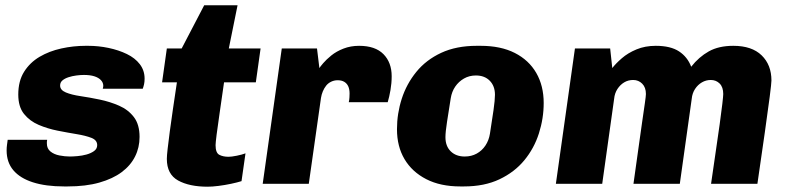

<svg xmlns="http://www.w3.org/2000/svg" viewBox="-20 -694 2973 725"><path d="M222 10Q153 10 104.5 -5.5Q56 -21 30.5 -51Q5 -81 5 -126Q5 -137 6.5 -147.5Q8 -158 9 -166H158Q157 -161 157 -158.5Q157 -156 157 -152Q157 -133 170.5 -122Q184 -111 204.5 -107Q225 -103 244 -103Q255 -103 272.5 -104.5Q290 -106 306.5 -110.5Q323 -115 335 -123.5Q347 -132 347 -146Q347 -165 325 -173.5Q303 -182 269.5 -187.5Q236 -193 198 -200.5Q160 -208 126 -222.5Q92 -237 70.5 -264Q49 -291 49 -337Q49 -388 71 -423Q93 -458 129.5 -479.5Q166 -501 211.5 -511Q257 -521 303 -521H313Q352 -521 390 -513Q428 -505 459 -490Q490 -475 508 -451.5Q526 -428 526 -397Q526 -385 524 -376Q522 -367 519 -359H368Q369 -362 369.5 -365Q370 -368 370 -370Q370 -382 361 -391.5Q352 -401 336 -406Q320 -411 297 -411Q284 -411 268.5 -409Q253 -407 239 -402.5Q225 -398 216 -390.5Q207 -383 207 -371Q207 -354 228.5 -345Q250 -336 284 -331Q318 -326 356.5 -318Q395 -310 429.5 -295Q464 -280 485.5 -252Q507 -224 507 -177Q507 -137 490 -103Q473 -69 439.5 -44Q406 -19 355 -4.5Q304 10 235 10Z M764 11Q695 11 652.5 -12.5Q610 -36 610 -94Q610 -106 613 -132Q616 -158 621 -196.5Q626 -235 633 -282Q640 -329 648 -383H592L610 -511H666L751 -674H877L844 -511H964L946 -383H826Q817 -319 809.5 -268.5Q802 -218 798 -186Q794 -154 794 -146Q794 -117 808 -109.5Q822 -102 843 -102Q854 -102 874 -106Q894 -110 907 -115L892 -10Q876 -5 852.5 0Q829 5 805 8Q781 11 764 11Z M972 0 1044 -511H1177L1186 -437Q1189 -442 1200.5 -455.5Q1212 -469 1231 -484.5Q1250 -500 1277 -510.5Q1304 -521 1336 -521Q1397 -521 1428 -489.5Q1459 -458 1459 -406Q1459 -380 1454.5 -354Q1450 -328 1444 -308H1297Q1299 -317 1299.5 -326Q1300 -335 1300 -341Q1300 -357 1295 -368Q1290 -379 1280 -385Q1270 -391 1255 -391Q1242 -391 1230.5 -385.5Q1219 -380 1211.5 -370.5Q1204 -361 1199 -349Q1194 -337 1192 -324L1146 0Z M1718 10Q1643 10 1589.5 -17.5Q1536 -45 1507.5 -93Q1479 -141 1479 -206Q1479 -265 1497 -321Q1515 -377 1552 -422.5Q1589 -468 1646 -494.5Q1703 -521 1780 -521H1795Q1871 -521 1924 -494Q1977 -467 2005 -418.5Q2033 -370 2033 -305Q2033 -247 2015 -190.5Q1997 -134 1960 -89Q1923 -44 1866 -17Q1809 10 1732 10ZM1735 -103Q1760 -103 1780 -114Q1800 -125 1813 -144.5Q1826 -164 1830 -189Q1838 -239 1843.5 -278Q1849 -317 1849 -336Q1849 -369 1829.5 -389Q1810 -409 1777 -409Q1752 -409 1732 -397.5Q1712 -386 1699 -367Q1686 -348 1682 -323Q1674 -273 1668 -234Q1662 -195 1662 -176Q1662 -142 1682 -122.5Q1702 -103 1735 -103Z M2079 0 2151 -511H2284L2292 -437Q2305 -454 2328 -474Q2351 -494 2383.5 -507.5Q2416 -521 2456 -521Q2512 -521 2544 -500Q2576 -479 2590 -442Q2619 -479 2656.5 -500Q2694 -521 2749 -521Q2819 -521 2856 -485Q2893 -449 2893 -390Q2893 -380 2886.5 -329Q2880 -278 2868 -194Q2856 -110 2840 0H2665Q2674 -63 2682.5 -120.5Q2691 -178 2697.5 -224.5Q2704 -271 2707.5 -301.5Q2711 -332 2711 -339Q2711 -365 2697.5 -378.5Q2684 -392 2664 -392Q2646 -392 2630.5 -383Q2615 -374 2604.5 -358Q2594 -342 2592 -321L2547 0H2372Q2382 -70 2390 -128.5Q2398 -187 2404.5 -231.5Q2411 -276 2415 -304Q2419 -332 2419 -339Q2419 -364 2405 -378Q2391 -392 2371 -392Q2352 -392 2337 -383Q2322 -374 2311.5 -358Q2301 -342 2299 -321L2254 0Z"/></svg>

Font: Chivo Medium ExtraBold
Style: Italic
Weight: 800
Italic angle: -8.05°
Version: Version 2.002